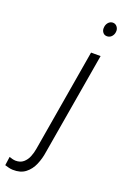

<svg xmlns="http://www.w3.org/2000/svg" viewBox="-290 -774 673 1042"><g transform="rotate(20 46.5 -253.5)"><path d="M114.3 -528.3H169.4L68.8 63Q63.5 101.1 48.3 136.7Q33.2 172.4 4.9 194.3Q-23.4 216.3 -68.4 214.8Q-80.6 214.4 -91.8 211.4Q-103 208.5 -114.3 205.1L-107.4 154.8Q-99.1 157.7 -89.8 160.2Q-80.6 162.6 -71.8 163.1Q-43 163.6 -25.4 148.2Q-7.8 132.8 1.2 110.1Q10.3 87.4 14.2 63ZM133.3 -680.2Q133.8 -695.8 143.8 -708.3Q153.8 -720.7 169.9 -721.7Q186 -721.7 195.6 -709Q205.1 -696.3 203.1 -680.7Q202.1 -665.5 191.9 -653.6Q181.6 -641.6 165.5 -641.1Q149.4 -640.6 140.4 -652.6Q131.3 -664.6 133.3 -680.2Z"/></g></svg>

Font: Roboto Condensed Light
Style: Italic
Weight: 300
Italic angle: -12°
Designer: Christian Robertson
Foundry: Google
Version: Version 3.0; 2020